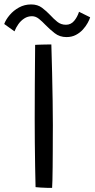

<svg xmlns="http://www.w3.org/2000/svg" viewBox="-64 -866 438 888"><path d="M177 3Q168.5 3 154 2.8Q139.5 2.5 124.8 1.5Q110 0.5 100.5 -0.5Q99.5 -38.5 98.5 -93.8Q97.5 -149 97 -208.2Q96.5 -267.5 96.5 -316Q96.5 -384 97 -471.5Q97.5 -559 98.5 -658.5Q103 -659 112.2 -659.2Q121.5 -659.5 132.8 -659.8Q144 -660 154.8 -660.2Q165.5 -660.5 173.5 -660.5Q175.5 -596.5 177 -529Q178.5 -461.5 179.5 -399Q180.5 -336.5 180.5 -287Q180.5 -266 180.2 -233.2Q180 -200.5 180 -163.8Q180 -127 179.5 -92.5Q179 -58 178.5 -32.2Q178 -6.5 177 3ZM-44.5 -755Q-37 -775.5 -19.2 -796.5Q-1.5 -817.5 24 -831.5Q49.5 -845.5 80 -845.5Q110 -845.5 130.5 -830Q151 -814.5 168.5 -796Q184 -779 201 -765.2Q218 -751.5 241 -751.5Q264 -751.5 279 -769.5Q294 -787.5 301.5 -811.5L353 -786Q350 -775.5 341.5 -760Q333 -744.5 319.5 -729.5Q306 -714.5 287 -704.5Q268 -694.5 243.5 -694.5Q212 -694.5 189 -712.5Q166 -730.5 146.5 -750.5Q131.5 -766.5 116.2 -778.8Q101 -791 84 -791Q64 -791 48 -780.5Q32 -770 20.8 -754Q9.5 -738 3 -721Z"/></svg>

Font: Grandstander Thin Light
Style: Regular
Weight: 300
Version: Version 1.200